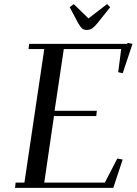

<svg xmlns="http://www.w3.org/2000/svg" viewBox="-20 -916 666 936"><path d="M53.2 0 56.2 -25.9H99.1L195.8 -676.8H119.1L122.1 -702.1H600.1L602.1 -707L626 -702.1L578.1 -559.1L556.2 -564L570.8 -676.8H291L246.1 -376H452.1L449.2 -350.1H243.2L195.8 -25.9H491.2L551.8 -143.1L578.1 -138.2L532.2 0ZM319.8 -880.9 339.8 -896 411.1 -826.2 502 -896 517.1 -880.9 454.1 -801.8Q439 -783.7 428 -776.9Q417 -770 402.8 -770Q389.2 -770 381.1 -776.6Q373 -783.2 361.8 -801.8Z"/></svg>

Font: Dehuti
Style: Bold-Italic
Weight: 700
Version: Version 1.2